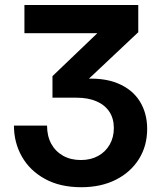

<svg xmlns="http://www.w3.org/2000/svg" viewBox="-20 -536 650 779"><path d="M309.6 223.6Q223.6 223.6 162.4 189.9Q101.1 156.2 68.8 99.4Q36.6 42.5 36.6 -26.4H170.9Q170.9 15.6 187.7 46.9Q204.6 78.1 235.6 95.7Q266.6 113.3 308.1 113.3Q348.1 113.3 378.2 96.7Q408.2 80.1 425 50.8Q441.9 21.5 441.9 -16.6Q441.9 -55.2 423.6 -82.8Q405.3 -110.4 371.3 -125Q337.4 -139.6 291 -139.6H192.9V-227.1L374.5 -400.9V-401.4H79.1V-515.6H541V-405.3L308.6 -186.5V-215.3Q397.9 -222.7 457.5 -198Q517.1 -173.3 547.1 -125Q577.1 -76.7 577.1 -13.2Q577.1 56.2 543.5 109.6Q509.8 163.1 449.7 193.4Q389.6 223.6 309.6 223.6Z"/></svg>

Font: Inter Cardless Display
Style: Bold
Weight: 700
Designer: Rasmus Andersson
Foundry: rsms
Version: Version 4.001;git-9221beed3